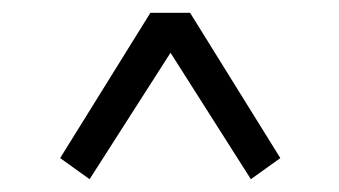

<svg xmlns="http://www.w3.org/2000/svg" viewBox="-20 -467 530 300"><path d="M74 -220 215 -447H277L418 -220L372 -187L229 -412H264L120 -187Z"/></svg>

Font: Lisu Bosa Medium
Style: Regular
Weight: 500
Designer: David Morse, Annie Olsen, Victor Gaultney, Frank Grießhammer (Latin)
Foundry: SIL International
Version: Version 2.000